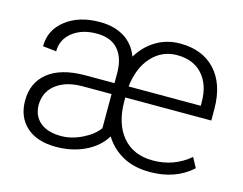

<svg xmlns="http://www.w3.org/2000/svg" viewBox="-81 -663 1008 797"><g transform="rotate(15 423.0 -264.0)"><path d="M617.7 9.8Q549.8 9.8 501.2 -16.8Q452.6 -43.5 423.3 -90.8Q394 -43 338.4 -16.6Q282.7 9.8 214.8 9.8Q132.3 9.8 86.9 -31.5Q41.5 -72.8 41.5 -143.1Q41.5 -219.7 95.5 -263.4Q149.4 -307.1 249.5 -308.6H381.3V-351.6Q381.3 -416 350.3 -452.1Q319.3 -488.3 257.8 -488.3Q194.3 -488.3 153.8 -456.5Q113.3 -424.8 113.3 -373.5L55.2 -379.9Q55.2 -450.2 112.1 -494.1Q168.9 -538.1 257.8 -538.1Q318.8 -538.1 362.1 -512Q405.3 -485.8 424.8 -434.1Q454.1 -482.9 500.2 -510.5Q546.4 -538.1 603 -538.1Q698.7 -538.1 753.7 -479.2Q808.6 -420.4 809.6 -314.5V-262.7H439.9V-248.5Q439.9 -150.4 486.8 -95Q533.7 -39.6 617.7 -39.6Q708 -39.6 775.9 -97.2L798.8 -54.7Q728 9.8 617.7 9.8ZM223.6 -39.1Q268.1 -39.1 313.7 -61.5Q359.4 -84 381.3 -115.2V-261.7H256.3Q189.5 -261.7 147.5 -231.9Q105.5 -202.1 101.1 -150.9L100.6 -141.1Q100.6 -93.8 132.6 -66.4Q164.6 -39.1 223.6 -39.1ZM603 -488.3Q538.6 -488.3 494.6 -440.4Q450.7 -392.6 441.4 -310.5H751.5V-325.7Q751.5 -400.9 712.2 -444.6Q672.9 -488.3 603 -488.3Z"/></g></svg>

Font: Roboto-Light
Style: Regular
Weight: 300
Designer: Google
Version: Version 2.137; 2017